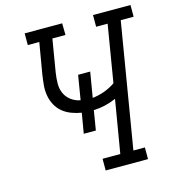

<svg xmlns="http://www.w3.org/2000/svg" viewBox="-109 -827 840 920"><g transform="rotate(-15 311.0 -367.5)"><path d="M512 0H302V-58H390L434 -320Q407 -308 379 -301.5Q351 -295 322 -294L306 -197H246L263 -297Q238 -301 214 -310Q190 -319 171 -334.5Q152 -350 140 -372Q128 -394 123.5 -419.5Q119 -445 121.5 -471.5Q124 -498 128 -524L154 -677H97V-735H283L284 -677H219L192 -515Q188 -489 187.5 -462.5Q187 -436 197 -413.5Q207 -391 227 -376Q247 -361 273 -356L293 -477H353L332 -352Q361 -355 390.5 -365.5Q420 -376 446 -394L493 -677H436V-735H622V-677H558L455 -58H512Z"/></g></svg>

Font: Iosevka HT Light Extended
Style: Italic
Weight: 300
Width: 7
Italic angle: -9°
Monospace: yes
Designer: Belleve Invis
Foundry: Belleve Invis
Version: Version 32.3.0; ttfautohint (v1.8.4)